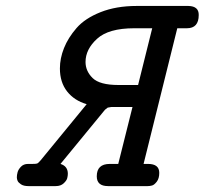

<svg xmlns="http://www.w3.org/2000/svg" viewBox="-20 -631 694 651"><path d="M37.1 -29.8Q37.1 -37.6 39.6 -46.9Q42 -56.2 51 -65.7Q60.1 -75.2 75.2 -75.2H89.8Q103 -75.2 106.4 -76.7Q109.9 -78.1 118.2 -87.9L273.9 -277.8Q231.9 -290 207.5 -321Q183.1 -352.1 183.1 -398.9Q183.1 -433.1 197 -468Q210.9 -502.9 239.5 -535.9Q268.1 -568.8 321 -589.8Q374 -610.8 442.9 -610.8H619.1Q654.3 -609.9 653.8 -580.1Q653.8 -535.2 613.8 -535.2H581.1L466.8 -75.2H481.9Q520 -75.2 520 -44.9Q520 -25.9 511.5 -14.9Q502.9 -3.9 495.4 -2Q487.8 0 481 0H346.2Q308.1 0 308.1 -33.2Q308.1 -75.2 352.1 -75.2H380.9L429.2 -268.1H356.9L345.2 -266.1L335.9 -258.8L185.1 -75.2Q210 -67.4 210 -42Q210 -35.2 208 -27.1Q206.1 -19 196 -9.5Q186 0 168.9 0H76.2Q60.1 0 51 -6.1Q42 -12.2 39.6 -18.1Q37.1 -23.9 37.1 -29.8ZM270 -420.9Q270 -390.1 293.9 -366.5Q317.9 -342.8 381.8 -342.8H448.2L496.1 -535.2H435.1Q348.1 -535.2 309.1 -499.5Q270 -463.9 270 -420.9Z"/></svg>

Font: CMU Typewriter Text
Style: BoldItalic
Weight: 700
Italic angle: -14.04°
Version: Version 0.7.0